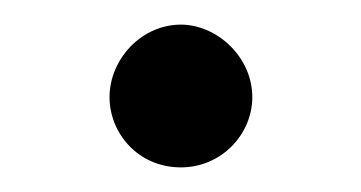

<svg xmlns="http://www.w3.org/2000/svg" viewBox="-20 -374 293 156"><path d="M127 -238C160 -238 185 -265 185 -295C185 -328 156 -354 127 -354C95 -354 69 -326 69 -295C69 -266 92 -238 127 -238Z"/></svg>

Font: Libertinus Serif
Style: Regular
Weight: 400
Designer: Philipp H. Poll, Khaled Hosny
Foundry: Caleb Maclennan
Version: Version 7.050;RELEASE